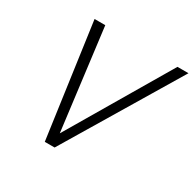

<svg xmlns="http://www.w3.org/2000/svg" viewBox="-152 -850 1018 1009"><g transform="rotate(30 357.0 -345.0)"><path d="M240.2 0 144 -689.9H209L286.1 -78.1L647 -689.9H713.9L299.8 0Z"/></g></svg>

Font: HK Grotesk Light Italic
Style: Regular
Weight: 300
Italic angle: -13°
Designer: Alfredo Marco Pradil and Stefan Peev
Foundry: Hanken Design Co.
Version: Version 1.000;PS 001.000;hotconv 1.0.88;makeotf.lib2.5.64775